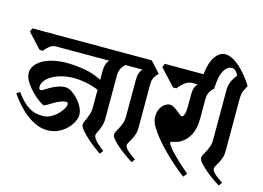

<svg xmlns="http://www.w3.org/2000/svg" viewBox="-129 -996 1668 1216"><g transform="rotate(15 705.5 -388.0)"><path d="M581 -203Q581 -181 575.5 -163Q570 -145 564 -131Q558 -117 552.5 -106.5Q547 -96 547 -88Q547 -79 555 -67Q563 -55 575 -43.5Q587 -32 599.5 -22Q612 -12 621 -5L605 17Q593 10 567.5 -9Q542 -28 516.5 -50.5Q491 -73 471.5 -95.5Q452 -118 452 -133Q452 -143 457.5 -154.5Q463 -166 469 -180Q475 -194 480.5 -211.5Q486 -229 486 -252V-370Q444 -387 403 -395Q362 -403 325 -403Q283 -403 246.5 -394Q210 -385 183 -369.5Q156 -354 141 -334.5Q126 -315 126 -294Q126 -274 139 -274Q143 -274 157.5 -283Q172 -292 192 -303.5Q212 -315 236.5 -324Q261 -333 287 -333Q306 -333 328.5 -318.5Q351 -304 370.5 -282.5Q390 -261 403 -235Q416 -209 416 -186Q416 -165 403.5 -140Q391 -115 368.5 -92.5Q346 -70 314 -55Q282 -40 244 -40Q205 -40 169 -56Q133 -72 101 -97.5Q69 -123 42 -154Q15 -185 -5 -215L16 -230Q40 -197 61.5 -175.5Q83 -154 104.5 -141.5Q126 -129 147.5 -124.5Q169 -120 193 -120Q221 -120 245.5 -133.5Q270 -147 288 -165Q306 -183 316.5 -201.5Q327 -220 327 -229Q327 -236 325 -240.5Q323 -245 315 -245Q297 -245 276 -236Q255 -227 236 -216Q217 -205 202.5 -196Q188 -187 183 -187Q175 -187 151.5 -203.5Q128 -220 102.5 -245.5Q77 -271 57 -301.5Q37 -332 37 -361Q37 -389 54.5 -412Q72 -435 101.5 -451Q131 -467 170.5 -475.5Q210 -484 254 -484Q308 -484 369.5 -474Q431 -464 486 -435V-497Q486 -543 510 -567H160Q139 -567 119 -551.5Q99 -536 88 -519H66L-23 -615L-13 -639H551L617 -567Q602 -556 591.5 -536.5Q581 -517 581 -490V-203Z M799 -203Q799 -179 792 -159.5Q785 -140 777 -125Q769 -110 762 -98.5Q755 -87 755 -78Q755 -70 763 -59.5Q771 -49 783 -39Q795 -29 807.5 -20Q820 -11 829 -5L813 17Q801 10 775.5 -7.5Q750 -25 724.5 -46Q699 -67 679.5 -88Q660 -109 660 -123Q660 -134 667 -146.5Q674 -159 682 -174Q690 -189 697 -208.5Q704 -228 704 -252V-497Q704 -543 728 -567H530L508 -639H769L835 -567Q820 -556 809.5 -536.5Q799 -517 799 -490V-203Z M1197 -567Q1182 -556 1171.5 -536.5Q1161 -517 1161 -490V-365Q1161 -298 1140 -256.5Q1119 -215 1081 -192Q1069 -185 1057.5 -181.5Q1046 -178 1037 -176Q1028 -174 1022.5 -172.5Q1017 -171 1017 -168Q1017 -158 1032.5 -138Q1048 -118 1071.5 -94.5Q1095 -71 1122 -46.5Q1149 -22 1172 -3L1152 21Q1118 -4 1071.5 -45Q1025 -86 983 -131.5Q941 -177 911.5 -221.5Q882 -266 882 -299Q882 -324 889 -342.5Q896 -361 907 -373.5Q918 -386 931 -392Q944 -398 955 -398Q966 -398 980 -390Q994 -382 1006.5 -372Q1019 -362 1029 -354Q1039 -346 1043 -346Q1054 -346 1060 -364.5Q1066 -383 1066 -414V-497Q1066 -543 1090 -567H1050Q1025 -565 1002 -546Q979 -527 966 -508H944L845 -615L855 -639H1131Z M1273 -724Q1247 -724 1226.5 -695Q1206 -666 1201 -612L1197 -567L1106 -601L1110 -645Q1117 -717 1145.5 -757Q1174 -797 1211 -797Q1232 -797 1256.5 -785Q1281 -773 1305.5 -751.5Q1330 -730 1353.5 -701Q1377 -672 1398 -639Q1390 -625 1380 -603Q1370 -581 1370 -547V-203Q1370 -179 1363 -159.5Q1356 -140 1348 -125Q1340 -110 1333 -98.5Q1326 -87 1326 -78Q1326 -70 1334 -59.5Q1342 -49 1354 -39Q1366 -29 1378.5 -20Q1391 -11 1400 -5L1384 17Q1372 10 1346.5 -7.5Q1321 -25 1295.5 -46Q1270 -67 1250.5 -88Q1231 -109 1231 -123Q1231 -134 1238 -146.5Q1245 -159 1253 -174Q1261 -189 1268 -208.5Q1275 -228 1275 -252V-580Q1275 -615 1288.5 -641.5Q1302 -668 1316 -684Q1310 -702 1298.5 -713Q1287 -724 1273 -724Z"/></g></svg>

Font: Jaini Purva
Style: Regular
Weight: 400
Designer: Girish Dalvi, Maithili Shingre
Foundry: Ek Type
Version: Version 1.001;PS 1.000;hotconv 16.6.51;makeotf.lib2.5.65220